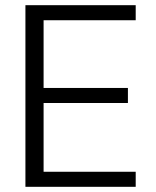

<svg xmlns="http://www.w3.org/2000/svg" viewBox="-20 -720 602 740"><path d="M78 0V-700H503V-642H148V-381H473V-323H148V-58H503V0Z"/></svg>

Font: DM Sans Light
Style: Regular
Weight: 300
Designer: Colophon Foundry, Jonny Pinhorn
Foundry: Colophon Foundry
Version: Version 4.004; ttfautohint (v1.8.4.7-5d5b)